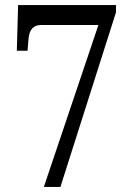

<svg xmlns="http://www.w3.org/2000/svg" viewBox="-20 -733 517 753"><path d="M152 0 366 -635H141Q97 -635 92 -582L88 -534H46L51 -713H435V-685L217 0Z"/></svg>

Font: Noto Serif Tamil Condensed
Style: Regular
Weight: 400
Width: 3
Designer: Indian Type Foundry, Tom Grace, and the Monotype Design Team
Foundry: Monotype Imaging Inc.
Version: Version 2.004; ttfautohint (v1.8.4.7-5d5b)